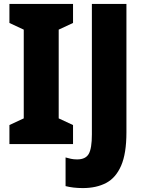

<svg xmlns="http://www.w3.org/2000/svg" viewBox="-20 -734 728 978"><path d="M352 0H28V-97L101 -131V-583L28 -617V-714H352V-617L279 -583V-131L352 -97ZM402 224Q353 224 314 214V68Q327 72 341.5 75Q356 78 373 78Q416 78 432 50Q448 22 448 -49V-714H624V-60Q624 48 597 110Q570 172 520.5 198Q471 224 402 224Z"/></svg>

Font: Noto Sans Gurmukhi UI Condensed Black
Style: Regular
Weight: 900
Width: 3
Designer: Jelle Bosma - Monotype Design Team
Foundry: Monotype Imaging Inc.
Version: Version 2.004; ttfautohint (v1.8.4.7-5d5b)